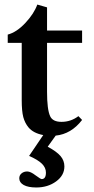

<svg xmlns="http://www.w3.org/2000/svg" viewBox="-20 -580 410 837"><path d="M138.2 237.3Q103 237.3 83.5 226.6Q64 215.8 64 197.3Q64 184.1 74 175.8Q84 167.5 98.6 167.5Q113.3 167.5 135.3 184.6Q157.2 200.7 161.6 200.7Q180.2 200.7 180.2 172.4Q180.2 150.9 162.8 133.8Q145.5 116.7 106.9 99.6L168.5 8.8Q125 0.5 104 -24.9Q88.4 -43.9 81.5 -69.6Q74.7 -95.2 74.7 -144.5V-393.1H13.7V-429.2Q52.7 -439.5 90.6 -480Q128.4 -520.5 142.6 -560.1L185.1 -547.9V-446.8H337.9V-393.1H185.1V-179.7Q185.1 -102.1 198.7 -73.2Q210 -48.8 248 -48.8Q289.1 -48.8 321.8 -73.7L337.9 -57.1Q290.5 4.4 222.7 11.2L188 59.6Q227.1 80.6 243.9 100.3Q260.7 120.1 260.7 145.5Q260.7 184.6 224.6 210.9Q188.5 237.3 138.2 237.3Z"/></svg>

Font: Elstob 8pt SemiBold
Style: Regular
Weight: 600
Designer: Peter S. Baker
Version: Version 1.015